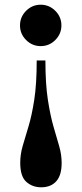

<svg xmlns="http://www.w3.org/2000/svg" viewBox="-20 -473 347 816"><path d="M155 323Q118 323 92 300Q66 277 66 219Q66 183 76.5 147Q87 111 101.1 64.5Q115.2 18.1 125.6 -49Q136 -116 136 -216H173Q173 -116 183.5 -48.5Q194 19 207.5 65.5Q221 112 231.5 148Q242 184 242 220Q242 272 219 297.5Q196 323 155 323ZM153.1 -277Q117 -277 91 -302.9Q65 -328.8 65 -364.9Q65 -401 90.9 -427Q116.8 -453 152.9 -453Q189 -453 215 -427.1Q241 -401.2 241 -365.1Q241 -329 215.1 -303Q189.2 -277 153.1 -277Z"/></svg>

Font: Libre Bodoni
Style: Regular
Weight: 400
Designer: Pablo Impallari, Rodrigo Fuenzalida
Foundry: Impallari Type
Version: Version 2.005;gftools[0.9.23]